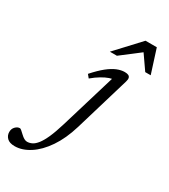

<svg xmlns="http://www.w3.org/2000/svg" viewBox="-433 -796 1018 1156"><g transform="rotate(30 75.5 -218.0)"><path d="M135 -36.5Q107 56.5 62.8 121.5Q18.5 186.5 -34 220.2Q-86.5 254 -138 254Q-174 254 -191.2 237Q-208.5 220 -208.5 195.5Q-208.5 173 -194.2 158.5Q-180 144 -163.5 144Q-160 144 -152.2 150.2Q-144.5 156.5 -131.5 169Q-118.5 181.5 -107.5 187.5Q-96.5 193.5 -87 193.5Q-69.5 193.5 -52.8 185.2Q-36 177 -19 155.5Q-2 134 15.8 94.5Q33.5 55 52.5 -8L173.5 -410L189.5 -392.5Q172.5 -393.5 150 -385.8Q127.5 -378 100.8 -362.2Q74 -346.5 45 -322L27 -344Q66.5 -388.5 99.2 -414.8Q132 -441 160.5 -452.8Q189 -464.5 214 -464.5Q230.5 -464.5 239.8 -460Q249 -455.5 251.5 -445.5Q254 -435.5 249 -419ZM74.5 -525.5 227.5 -690H306L358.5 -525.5H320.5L246.5 -632H262.5L123.5 -525.5Z"/></g></svg>

Font: Newsreader
Style: Italic
Weight: 400
Italic angle: -17°
Designer: Hugues Gentile
Foundry: Production Type
Version: Version 1.003